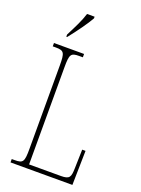

<svg xmlns="http://www.w3.org/2000/svg" viewBox="-171 -1005 791 1079"><g transform="rotate(20 224.0 -465.5)"><path d="M89 -784V-771H94C132 -818 181 -886 200 -921V-931H155C141 -886 119 -843 89 -784ZM36 0H406L410 -205H390L387 -94C386 -39 380 -25 328 -25H138V-606C138 -683 144 -694 194 -694H216V-714H36V-694H54C104 -694 110 -683 110 -606V-108C110 -31 104 -20 54 -20H36Z"/></g></svg>

Font: Noto Serif Sinhala ExtraCondensed Thin
Style: Regular
Weight: 100
Width: 2
Designer: Jelle Bosma - Monotype Design Team
Foundry: Monotype Imaging Inc.
Version: Version 2.007